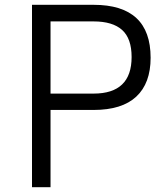

<svg xmlns="http://www.w3.org/2000/svg" viewBox="-20 -778 691 798"><path d="M606 -538Q606 -432 546.5 -376.5Q487 -321 369 -321H190V0H113V-758H369Q606 -758 606 -538ZM369 -689H190V-389H369Q527 -389 527 -541Q527 -618 487.5 -653.5Q448 -689 369 -689Z"/></svg>

Font: Biryani Light
Style: Regular
Weight: 300
Designer: Dan Reynolds and Mathieu Réguer
Foundry: Dan Reynolds and Mathieu Réguer
Version: Version 1.004; ttfautohint (v1.1) -l 5 -r 5 -G 72 -x 0 -D la